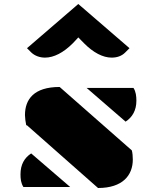

<svg xmlns="http://www.w3.org/2000/svg" viewBox="-20 -940 789 965"><path d="M111.8 -310.5H115.2L472.7 4.9C596.7 4.9 647.5 -59.1 647.5 -138.2C647.5 -151.9 646 -172.4 642.6 -184.1L279.8 -502.9C150.4 -502.9 105.5 -440.9 105.5 -361.3C105.5 -349.6 108.4 -325.7 111.8 -310.5ZM415.5 -498 611.3 -328.6C645.5 -351.1 665.5 -385.3 665.5 -434.1C665.5 -455.6 663.1 -479.5 650.9 -498ZM97.7 0H107.9H333L136.7 -168.9C102.5 -146.5 83 -112.8 83 -64C83 -41.5 85 -20 97.7 0ZM206.1 -650.4C251 -650.4 299.3 -675.8 345.7 -722.2C355 -731.4 364.3 -742.2 373.5 -752L402.8 -722.2C448.7 -675.8 497.1 -650.4 541 -650.4C567.9 -650.4 591.3 -658.2 608.9 -675.8L630.9 -697.8L373.5 -919.9L115.7 -697.8L137.7 -675.8C154.8 -659.7 179.7 -650.4 206.1 -650.4Z"/></svg>

Font: Plaster
Style: Regular
Weight: 400
Designer: Eben Sorkin
Foundry: Eben Sorkin
Version: Version 1.007